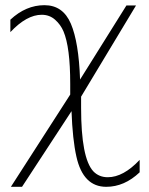

<svg xmlns="http://www.w3.org/2000/svg" viewBox="-20 -721 575 741"><path d="M505 -700 293 -348V-305Q293 -111 340 -60Q362 -37 396 -37Q456 -37 519 -104V-56Q460 0 390 0Q301 0 275 -116Q260 -182 256 -292L65 0H22L251 -356V-397Q251 -539 225 -600Q214 -626 192.5 -645Q171 -664 141 -664Q83 -664 20 -597V-645Q80 -701 151.5 -701Q223 -701 253.5 -629.5Q284 -558 289 -414L468 -700Z"/></svg>

Font: Bubbler One
Style: Regular
Weight: 400
Designer: Brenda Gallo (gbrenda1987@gmail.com)
Foundry: Brenda Gallo
Version: Version 1.003